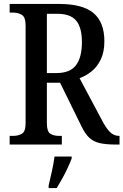

<svg xmlns="http://www.w3.org/2000/svg" viewBox="-20 -734 627 975"><path d="M29 0V-44H47Q73 -44 91.5 -55Q110 -66 110 -109V-604Q110 -647 91 -658.5Q72 -670 47 -670H29V-714H279Q400 -714 455 -667.5Q510 -621 510 -525Q510 -470 492 -432.5Q474 -395 445.5 -372Q417 -349 384 -337L497 -125Q518 -84 538 -64Q558 -44 584 -44H587V0H568Q520 0 488 -7Q456 -14 434.5 -33.5Q413 -53 395 -90L285 -314H218V-109Q218 -66 235.5 -55Q253 -44 279 -44H294V0ZM266 -363Q336 -363 366 -403Q396 -443 396 -520Q396 -594 367 -629Q338 -664 271 -664H218V-363ZM227 208Q235 175 243.5 136Q252 97 257 61H344V71Q336 92 323.5 119Q311 146 296 173Q281 200 268 221H227Z"/></svg>

Font: Noto Serif Armenian Condensed Medium
Style: Regular
Weight: 500
Width: 3
Designer: Monotype Design Team
Foundry: Monotype Imaging Inc.
Version: Version 2.008; ttfautohint (v1.8.4.7-5d5b)